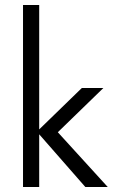

<svg xmlns="http://www.w3.org/2000/svg" viewBox="-20 -750 452 770"><path d="M412.1 0H322.3L137.2 -211.4V0H72.3V-730H137.2V-231L308.1 -397H394.5L211.9 -219.7Z"/></svg>

Font: Now
Style: Regular
Weight: 400
Designer: Alfredo Marco Pradil
Foundry: Alfredo Marco Pradil
Version: Version 1.200;hotconv 1.0.109;makeotfexe 2.5.65596